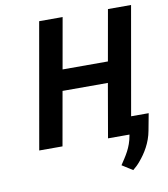

<svg xmlns="http://www.w3.org/2000/svg" viewBox="-97 -792 939 1072"><g transform="rotate(-10 373.0 -256.0)"><path d="M594 0 719 -711H588L537 -423H280L331 -711H198L73 0H205L259 -305H516L463 0ZM511 161 571 199C586 187 600 174 613 158C647 118 681 64 693 -3L711 -99H603L584 4C572 74 541 115 511 161Z"/></g></svg>

Font: Asimov
Style: NarIt
Weight: 500
Designer: Google
Version: Version 2.000980; 2014